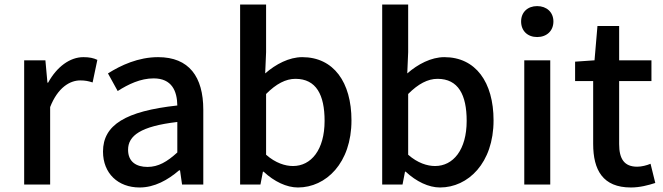

<svg xmlns="http://www.w3.org/2000/svg" viewBox="-20 -817 2937 850"><path d="M87 0H202V-343C236 -430 290 -461 335 -461C357 -461 371 -458 390 -452L411 -552C394 -560 376 -564 349 -564C290 -564 232 -522 193 -451H190L181 -550H87Z M598 13C664 13 723 -20 773 -63H777L786 0H880V-331C880 -477 817 -564 680 -564C592 -564 515 -528 458 -492L501 -414C548 -444 602 -470 660 -470C741 -470 764 -414 765 -350C536 -325 436 -264 436 -146C436 -49 503 13 598 13ZM633 -78C584 -78 547 -100 547 -154C547 -216 602 -258 765 -277V-142C720 -101 681 -78 633 -78Z M1299 13C1423 13 1536 -95 1536 -284C1536 -453 1457 -564 1318 -564C1260 -564 1201 -533 1154 -492L1158 -586V-797H1043V0H1133L1144 -57H1147C1194 -13 1249 13 1299 13ZM1277 -82C1243 -82 1200 -95 1158 -132V-401C1203 -446 1245 -468 1288 -468C1380 -468 1417 -397 1417 -282C1417 -153 1357 -82 1277 -82Z M1928 13C2052 13 2165 -95 2165 -284C2165 -453 2086 -564 1947 -564C1889 -564 1830 -533 1783 -492L1787 -586V-797H1672V0H1762L1773 -57H1776C1823 -13 1878 13 1928 13ZM1906 -82C1872 -82 1829 -95 1787 -132V-401C1832 -446 1874 -468 1917 -468C2009 -468 2046 -397 2046 -282C2046 -153 1986 -82 1906 -82Z M2301 0H2416V-550H2301ZM2358 -653C2400 -653 2430 -680 2430 -722C2430 -763 2400 -790 2358 -790C2316 -790 2287 -763 2287 -722C2287 -680 2316 -653 2358 -653Z M2773 13C2813 13 2850 3 2881 -7L2860 -92C2844 -85 2820 -79 2801 -79C2744 -79 2721 -113 2721 -179V-458H2864V-550H2721V-702H2625L2612 -550L2526 -544V-458H2606V-180C2606 -64 2649 13 2773 13Z"/></svg>

Font: Noto Sans HK Medium
Style: Regular
Weight: 500
Designer: Ryoko NISHIZUKA 西塚涼子 (kana, bopomofo & ideographs); Paul D. Hunt (Latin, Greek & Cyrillic); Sandoll Communications 산돌커뮤니
Foundry: Adobe
Version: Version 2.002;hotconv 1.0.116;makeotfexe 2.5.65601